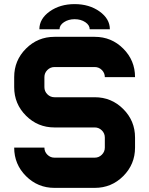

<svg xmlns="http://www.w3.org/2000/svg" viewBox="-20 -911 724 931"><path d="M439.5 -732.4Q520.5 -732.4 577.6 -675.3Q634.8 -618.2 634.8 -537.1H488.3Q488.3 -557.1 473.9 -571.5Q459.5 -585.9 439.5 -585.9H244.1Q224.1 -585.9 209.7 -571.5Q195.3 -557.1 195.3 -537.1V-488.3Q195.3 -468.3 209.7 -453.9Q224.1 -439.5 244.1 -439.5H439.5Q520.5 -439.5 577.6 -382.3Q634.8 -325.2 634.8 -244.1V-195.3Q634.8 -114.3 577.6 -57.1Q520.5 0 439.5 0H244.1Q163.1 0 106 -57.1Q48.8 -114.3 48.8 -195.3H195.3Q195.3 -175.3 209.7 -160.9Q224.1 -146.5 244.1 -146.5H439.5Q459.5 -146.5 473.9 -160.9Q488.3 -175.3 488.3 -195.3V-244.1Q488.3 -264.2 473.9 -278.6Q459.5 -293 439.5 -293H244.1Q163.1 -293 106 -350.1Q48.8 -407.2 48.8 -488.3V-537.1Q48.8 -618.2 106 -675.3Q163.1 -732.4 244.1 -732.4ZM415 -769Q415 -789.1 393.6 -803.5Q372.1 -817.9 341.8 -817.9Q312 -817.9 290.3 -803.5Q268.6 -789.1 268.6 -769H170.9Q170.9 -819.8 220.9 -855.5Q271 -891.1 341.8 -891.1Q412.6 -891.1 462.6 -855.5Q512.7 -819.8 512.7 -769Z"/></svg>

Font: Audex
Style: Regular
Weight: 400
Designer: GGBotNet
Foundry: GGBotNet
Version: 1.00